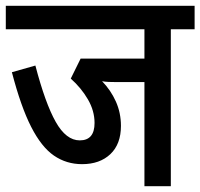

<svg xmlns="http://www.w3.org/2000/svg" viewBox="-20 -642 691 662"><path d="M569 -541V0H478V-359H381Q367 -359 354.5 -359.5Q342 -360 332 -362Q362 -331 379.5 -292Q397 -253 397 -208Q397 -145 360.5 -110.5Q324 -76 263 -76Q209 -76 166 -105.5Q123 -135 87.5 -204.5Q52 -274 21 -393L102 -416Q136 -286 172 -222Q208 -158 255 -158Q306 -158 306 -218Q306 -260 283 -299.5Q260 -339 224 -371L258 -440H478V-541H0V-622H651V-541Z"/></svg>

Font: Noto Sans Devanagari UI Condensed Medium
Style: Regular
Weight: 500
Width: 3
Designer: Jelle Bosma - Monotype Design Team
Foundry: Monotype Imaging Inc.
Version: Version 2.003